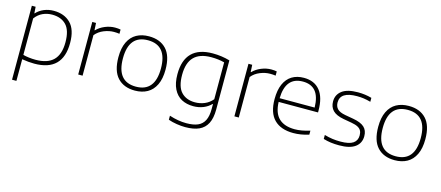

<svg xmlns="http://www.w3.org/2000/svg" viewBox="-52 -1113 4381 1907"><g transform="rotate(15 2138.0 -159.0)"><path d="M96 -540.5H135L139.5 -474.5H142.5Q174.5 -509.5 220.8 -529Q267 -548.5 321 -548.5Q429.5 -548.5 494.2 -483.5Q559 -418.5 559 -280.5Q559 9 267.5 9Q208 9 141 -2.5V220H96ZM512.5 -276Q512.5 -398.5 460 -453Q407.5 -507.5 315.5 -507.5Q264 -507.5 219 -487Q174 -466.5 141 -422V-47Q167.5 -40 201 -35.8Q234.5 -31.5 268.5 -31.5Q392 -31.5 452.2 -91.2Q512.5 -151 512.5 -276Z M717.5 -540.5H756L760 -467H764Q798 -502.5 849.2 -523.8Q900.5 -545 952 -545Q983 -545 1008.5 -540V-496.5Q984.5 -500.5 951 -500.5Q902 -500.5 849.5 -479.5Q797 -458.5 762.5 -416.5V0H717.5Z M1058.5 -270.5Q1058.5 -364 1088.5 -426.2Q1118.5 -488.5 1172.8 -518.5Q1227 -548.5 1300.5 -548.5Q1414.5 -548.5 1478.8 -480.2Q1543 -412 1543 -270.5Q1543 -176.5 1512.8 -114Q1482.5 -51.5 1428.2 -21.2Q1374 9 1300.5 9Q1187 9 1122.8 -59.8Q1058.5 -128.5 1058.5 -270.5ZM1496 -269.5Q1496 -508 1300.5 -508Q1105 -508 1105 -271Q1105 -31.5 1300.5 -31.5Q1496 -31.5 1496 -269.5Z M1703.5 201V159.5Q1795 189.5 1878.5 189.5Q1951.5 189.5 1996.8 169.8Q2042 150 2064.2 105.8Q2086.5 61.5 2086.5 -12.5V-63H2083Q2050 -29 2003.5 -10.2Q1957 8.5 1901 8.5Q1832.5 8.5 1780.5 -19.2Q1728.5 -47 1698.5 -106.8Q1668.5 -166.5 1668.5 -259Q1668.5 -403.5 1740.8 -476Q1813 -548.5 1955.5 -548.5Q2047 -548.5 2131.5 -524V-18Q2131.5 70 2103.5 124.8Q2075.5 179.5 2019.8 204.8Q1964 230 1878.5 230Q1838 230 1790.2 222.5Q1742.5 215 1703.5 201ZM2086.5 -112.5V-491.5Q2025.5 -508 1950.5 -508Q1832.5 -508 1773.8 -448.2Q1715 -388.5 1715 -264Q1715 -142 1766.8 -87.5Q1818.5 -33 1908 -33Q1959.5 -33 2006.2 -52.5Q2053 -72 2086.5 -112.5Z M2323.5 -540.5H2362L2366 -467H2370Q2404 -502.5 2455.2 -523.8Q2506.5 -545 2558 -545Q2589 -545 2614.5 -540V-496.5Q2590.5 -500.5 2557 -500.5Q2508 -500.5 2455.5 -479.5Q2403 -458.5 2368.5 -416.5V0H2323.5Z M3116 -252.5H2711Q2714.5 -138.5 2771.2 -84.8Q2828 -31 2934.5 -31Q3001.5 -31 3089.5 -58V-17Q3006.5 9 2930.5 9Q2801.5 9 2733 -60Q2664.5 -129 2664.5 -270Q2664.5 -361.5 2692 -423.8Q2719.5 -486 2770.5 -517.2Q2821.5 -548.5 2893 -548.5Q3000.5 -548.5 3058.2 -477.8Q3116 -407 3116 -269.5ZM2711 -290.5H3071Q3068.5 -402.5 3023.8 -456.2Q2979 -510 2893 -510Q2716 -510 2711 -290.5Z M3239 -13V-54Q3284 -41 3322.5 -35.8Q3361 -30.5 3404.5 -30.5Q3494 -30.5 3534.2 -58Q3574.5 -85.5 3574.5 -138.5Q3574.5 -167.5 3564.2 -187Q3554 -206.5 3530 -219.5Q3506 -232.5 3463.5 -240L3378.5 -255Q3301.5 -269 3266.5 -304.5Q3231.5 -340 3231.5 -398Q3231.5 -466.5 3285 -507.5Q3338.5 -548.5 3449 -548.5Q3523 -548.5 3590 -529.5V-489Q3550.5 -500 3517.8 -504.5Q3485 -509 3449 -509Q3277.5 -509 3277.5 -399.5Q3277.5 -359.5 3301 -334Q3324.5 -308.5 3384 -297.5L3469 -282.5Q3549 -268.5 3585 -235.2Q3621 -202 3621 -143Q3621 -71.5 3566.5 -31.2Q3512 9 3402 9Q3355.5 9 3316 3.8Q3276.5 -1.5 3239 -13Z M3730 -270.5Q3730 -364 3760 -426.2Q3790 -488.5 3844.2 -518.5Q3898.5 -548.5 3972 -548.5Q4086 -548.5 4150.2 -480.2Q4214.5 -412 4214.5 -270.5Q4214.5 -176.5 4184.2 -114Q4154 -51.5 4099.8 -21.2Q4045.5 9 3972 9Q3858.5 9 3794.2 -59.8Q3730 -128.5 3730 -270.5ZM4167.5 -269.5Q4167.5 -508 3972 -508Q3776.5 -508 3776.5 -271Q3776.5 -31.5 3972 -31.5Q4167.5 -31.5 4167.5 -269.5Z"/></g></svg>

Font: Encode Sans Expanded ExtraLight
Style: Regular
Weight: 275
Width: 7
Designer: Multiple Designers
Foundry: Impallari Type
Version: Version 2.000